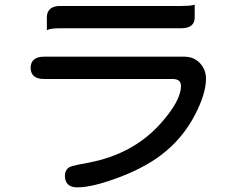

<svg xmlns="http://www.w3.org/2000/svg" viewBox="-20 -749 1040 832"><path d="M764.6 -723.1Q802.2 -723.1 816.9 -727.1L823.7 -728.5V-673.8Q823.7 -653.3 812 -641.1Q796.9 -626.5 764.6 -626.5H241.2Q205.1 -626.5 190.4 -621.1L183.1 -618.2V-673.8Q183.1 -676.8 183.3 -679.7Q183.6 -682.6 184.1 -685.3Q184.6 -688 185.3 -690.7Q186 -693.4 187 -695.8Q188 -698.2 189.5 -700.2Q202.6 -723.1 241.2 -723.1ZM125 -488.8Q139.6 -503.4 170.9 -503.4H778.3Q819.8 -503.4 846.2 -475.6Q872.6 -447.3 872.6 -408.2Q872.6 -343.3 825.2 -252Q777.8 -160.6 701.2 -95.7Q625 -30.3 503.9 16.4Q382.8 63 314.5 63Q287.6 63 274.4 49.8Q261.2 36.6 261.2 12.7Q261.2 -10.3 277.8 -22.9Q280.8 -24.9 284.7 -26.4Q288.6 -27.8 290 -28.3Q291.5 -28.8 293 -29.3Q313 -35.2 361.3 -43.5Q555.7 -80.1 674.8 -212.4Q764.2 -312.5 764.2 -376Q764.2 -390.6 756.8 -397.9Q748 -406.7 727.5 -406.7H170.9Q139.6 -406.7 125 -421.4Q112.8 -433.6 112.8 -455.1Q112.8 -476.6 125 -488.8Z"/></svg>

Font: YuPearl-Medium
Style: Medium
Weight: 500
Designer: Max Yao
Foundry: Max-Everyday
Version: Version 1.011; ttfautohint (v1.8.3)